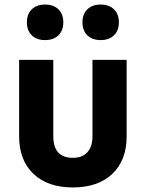

<svg xmlns="http://www.w3.org/2000/svg" viewBox="-20 -813 640 843"><path d="M300 10Q189 10 126.5 -50Q64 -110 64 -214V-550H214V-215Q214 -120 300 -120Q341 -120 363.5 -144.5Q386 -169 386 -215V-550H536V-214Q536 -109 473 -49.5Q410 10 300 10ZM422 -637Q385 -637 363.5 -658Q342 -679 342 -715Q342 -751 363.5 -772Q385 -793 422 -793Q459 -793 480.5 -772Q502 -751 502 -715Q502 -679 480.5 -658Q459 -637 422 -637ZM178 -637Q141 -637 119.5 -658Q98 -679 98 -715Q98 -751 119.5 -772Q141 -793 178 -793Q215 -793 236.5 -772Q258 -751 258 -715Q258 -679 236.5 -658Q215 -637 178 -637Z"/></svg>

Font: JetBrains Mono NL ExtraBold
Style: Regular
Weight: 800
Designer: Philipp Nurullin, Konstantin Bulenkov
Foundry: JetBrains
Version: Version 2.304; ttfautohint (v1.8.4.7-5d5b)